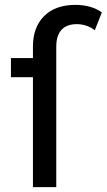

<svg xmlns="http://www.w3.org/2000/svg" viewBox="-20 -768 438 788"><path d="M24.9 -451.2V-529.8H115.2V-577.1Q115.2 -656.2 161.1 -702.1Q207 -748 290 -748Q321.8 -748 349.9 -740Q377.9 -731.9 397.9 -716.8L369.1 -644Q335.9 -668.9 294.9 -668.9Q253.9 -668.9 232.4 -645.5Q210.9 -622.1 210.9 -576.2V0H115.2V-451.2Z"/></svg>

Font: Montserrat Medium
Style: Regular
Weight: 500
Designer: Julieta Ulanovsky
Foundry: Julieta Ulanovsky
Version: Version 7.200